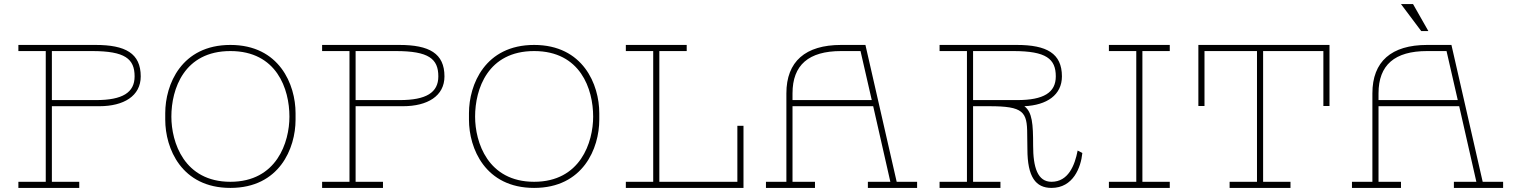

<svg xmlns="http://www.w3.org/2000/svg" viewBox="-20 -920 7419 940"><path d="M448 -700H70V-670H204V-30H70V0H368V-30H234V-400H466C586 -400 669 -450 669 -546C669 -659 594 -700 448 -700ZM450 -430H234V-670H431C592 -670 639 -632 639 -546C639 -467 580 -430 450 -430Z M1427 -366C1427 -506 1348 -700 1108 -700C868 -700 789 -506 789 -366V-334C789 -194 868 0 1108 0C1348 0 1427 -194 1427 -334ZM1108 -30C881 -30 819 -224 819 -349C819 -484 881 -670 1108 -670C1335 -670 1397 -484 1397 -349C1397 -224 1335 -30 1108 -30Z M1935 -700H1557V-670H1691V-30H1557V0H1855V-30H1721V-400H1953C2073 -400 2156 -450 2156 -546C2156 -659 2081 -700 1935 -700ZM1937 -430H1721V-670H1918C2079 -670 2126 -632 2126 -546C2126 -467 2067 -430 1937 -430Z M2914 -366C2914 -506 2835 -700 2595 -700C2355 -700 2276 -506 2276 -366V-334C2276 -194 2355 0 2595 0C2835 0 2914 -194 2914 -334ZM2595 -30C2368 -30 2306 -224 2306 -349C2306 -484 2368 -670 2595 -670C2822 -670 2884 -484 2884 -349C2884 -224 2822 -30 2595 -30Z M3590 -304V-30H3208V-670H3342V-700H3044V-670H3178V-30H3044V0H3620V-304Z M4370 -30 4217 -700H4098C3923 -700 3830 -619 3830 -463V-30H3730V0H3970V-30H3860V-400H4255L4339 -30H4229V0H4470V-30ZM3860 -430V-463C3860 -602 3939 -670 4098 -670H4193L4248 -430Z M5256 -183C5242 -110 5210 -30 5128 -30C5060 -30 5038 -100 5038 -208C5038 -313 5034 -371 4995 -400C5105 -405 5179 -455 5179 -546C5179 -659 5104 -700 4958 -700H4580V-670H4714V-30H4580V0H4878V-30H4744V-400H4824C4990 -400 5009 -373 5009 -263C5009 -240 5010 -211 5010 -190C5010 -53 5051 0 5128 0C5234 0 5272 -100 5279 -171ZM4744 -430V-670H4941C5102 -670 5149 -632 5149 -546C5149 -467 5090 -430 4960 -430Z M5707 -670V-700H5409V-670H5543V-30H5409V0H5707V-30H5573V-670Z M5847 -700V-401H5877V-670H6134V-30H6000V0H6298V-30H6164V-670H6459V-401H6489V-700Z M6973 -768 6898 -900H6839L6938 -768ZM7239 -30 7086 -700H6967C6792 -700 6699 -619 6699 -463V-30H6599V0H6839V-30H6729V-400H7124L7208 -30H7098V0H7339V-30ZM6729 -430V-463C6729 -602 6808 -670 6967 -670H7062L7117 -430Z"/></svg>

Font: Space Cowgirl Thin
Style: Regular
Weight: 100
Designer: Valery Marier
Foundry: Valery Marier
Version: Version 1.000;hotconv 1.0.109;makeotfexe 2.5.65596